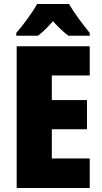

<svg xmlns="http://www.w3.org/2000/svg" viewBox="-20 -947 515 967"><path d="M328 -927H167C147 -889 93 -816 62 -781V-767H171C193 -783 217 -807 247 -840C276 -808 301 -784 325 -767H432V-781C394 -828 353 -882 328 -927ZM432 0V-149H241V-296H418V-443H241V-567H432V-714H64V0Z"/></svg>

Font: Noto Sans Khmer Condensed Black
Style: Regular
Weight: 900
Width: 3
Designer: Danh Hong and the Monotype Design Team
Foundry: Monotype Imaging Inc.
Version: Version 2.004